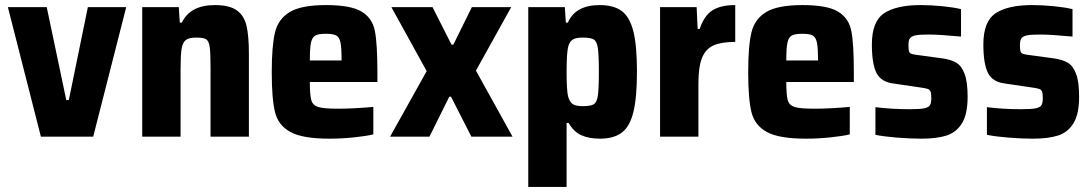

<svg xmlns="http://www.w3.org/2000/svg" viewBox="-20 -538 4300 756"><path d="M141 0 11 -510H164L241 -144H251L326 -510H477L347 0Z M540 -510H684L688 -449H696Q729 -518 826 -518Q883 -518 912 -497.5Q941 -477 950.5 -437Q960 -397 960 -327V0H809V-273Q809 -332 805.5 -354.5Q802 -377 791.5 -383.5Q781 -390 752 -390Q723 -390 711 -380Q699 -370 695 -345.5Q691 -321 691 -264V0H540Z M1466 -215H1200Q1200 -163 1206 -143Q1212 -123 1233.5 -116.5Q1255 -110 1312 -110Q1368 -110 1450 -117V-9Q1422 -2 1373 3Q1324 8 1277 8Q1172 8 1124 -18Q1076 -44 1063 -96Q1050 -148 1050 -254Q1050 -358 1063 -411Q1076 -464 1121.5 -491Q1167 -518 1264 -518Q1361 -518 1403.5 -492.5Q1446 -467 1456 -416.5Q1466 -366 1466 -254ZM1200 -300H1325Q1325 -350 1320.5 -371Q1316 -392 1303.5 -398.5Q1291 -405 1263 -405Q1234 -405 1221.5 -398Q1209 -391 1204.5 -370Q1200 -349 1200 -300Z M1516 0 1660 -258 1521 -510H1683L1758 -362H1765L1838 -510H1993L1854 -260L1998 0H1836L1756 -157H1749L1671 0Z M2060 -510H2204L2208 -449H2216Q2246 -518 2341 -518Q2396 -518 2427.5 -495Q2459 -472 2473.5 -416Q2488 -360 2488 -256Q2488 -154 2474 -97Q2460 -40 2428.5 -16Q2397 8 2342 8Q2298 8 2268 -6Q2238 -20 2219 -54H2211V198H2060ZM2338 -255Q2338 -323 2334 -349Q2330 -375 2318 -382.5Q2306 -390 2274 -390Q2249 -390 2236.5 -383Q2224 -376 2218 -357Q2211 -333 2211 -255Q2211 -180 2217 -158Q2223 -136 2235.5 -128Q2248 -120 2274 -120Q2306 -120 2318 -127.5Q2330 -135 2334 -161Q2338 -187 2338 -255Z M2579 -510H2723L2727 -424H2735Q2753 -477 2785.5 -497.5Q2818 -518 2875 -518V-373Q2820 -373 2789 -359Q2758 -345 2744 -309.5Q2730 -274 2730 -209V0H2579Z M3342 -215H3076Q3076 -163 3082 -143Q3088 -123 3109.5 -116.5Q3131 -110 3188 -110Q3244 -110 3326 -117V-9Q3298 -2 3249 3Q3200 8 3153 8Q3048 8 3000 -18Q2952 -44 2939 -96Q2926 -148 2926 -254Q2926 -358 2939 -411Q2952 -464 2997.5 -491Q3043 -518 3140 -518Q3237 -518 3279.5 -492.5Q3322 -467 3332 -416.5Q3342 -366 3342 -254ZM3076 -300H3201Q3201 -350 3196.5 -371Q3192 -392 3179.5 -398.5Q3167 -405 3139 -405Q3110 -405 3097.5 -398Q3085 -391 3080.5 -370Q3076 -349 3076 -300Z M3427 -7V-116Q3491 -108 3562 -108Q3602 -108 3619 -111.5Q3636 -115 3641.5 -123.5Q3647 -132 3647 -151Q3647 -170 3644 -177.5Q3641 -185 3632.5 -188Q3624 -191 3601 -194L3499 -209Q3449 -215 3431 -251Q3413 -287 3413 -363Q3413 -454 3461.5 -486Q3510 -518 3605 -518Q3646 -518 3691 -513.5Q3736 -509 3764 -502V-394Q3678 -402 3637 -402Q3602 -402 3586 -399Q3570 -396 3563.5 -388Q3557 -380 3557 -362Q3557 -344 3559 -336.5Q3561 -329 3569 -326Q3577 -323 3596 -321L3692 -308Q3725 -303 3745.5 -291Q3766 -279 3778 -247.5Q3790 -216 3790 -157Q3790 -89 3768 -53Q3746 -17 3707.5 -4.5Q3669 8 3608 8Q3565 8 3514 4Q3463 0 3427 -7Z M3866 -7V-116Q3930 -108 4001 -108Q4041 -108 4058 -111.5Q4075 -115 4080.5 -123.5Q4086 -132 4086 -151Q4086 -170 4083 -177.5Q4080 -185 4071.5 -188Q4063 -191 4040 -194L3938 -209Q3888 -215 3870 -251Q3852 -287 3852 -363Q3852 -454 3900.5 -486Q3949 -518 4044 -518Q4085 -518 4130 -513.5Q4175 -509 4203 -502V-394Q4117 -402 4076 -402Q4041 -402 4025 -399Q4009 -396 4002.5 -388Q3996 -380 3996 -362Q3996 -344 3998 -336.5Q4000 -329 4008 -326Q4016 -323 4035 -321L4131 -308Q4164 -303 4184.5 -291Q4205 -279 4217 -247.5Q4229 -216 4229 -157Q4229 -89 4207 -53Q4185 -17 4146.5 -4.5Q4108 8 4047 8Q4004 8 3953 4Q3902 0 3866 -7Z"/></svg>

Font: Saira Semi Condensed
Style: Bold
Weight: 700
Width: 4
Designer: Hector Gatti with collaboration of the Omnibus-Type team
Foundry: Omnibus-Type
Version: Version 1.001; ttfautohint (v1.8)